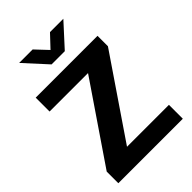

<svg xmlns="http://www.w3.org/2000/svg" viewBox="-240 -919 1017 1017"><g transform="rotate(-45 268.0 -411.0)"><path d="M499 -630V-552L194 -104H508V0H25V-87L324 -526H36V-630ZM104 -822H205L270 -753L335 -822H435L319 -695H220Z"/></g></svg>

Font: Mukta Malar
Style: Bold
Weight: 700
Designer: Aadarsh Rajan, Girish Dalvi, Yashodeep Gholap
Foundry: Ek Type
Version: Version 2.538;PS 1.000;hotconv 16.6.51;makeotf.lib2.5.65220;